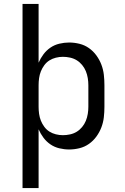

<svg xmlns="http://www.w3.org/2000/svg" viewBox="-20 -755 640 980"><path d="M95 205V-735H177V-435Q187 -458 202 -478Q217 -498 237.5 -512Q258 -526 283 -532Q308 -538 333 -538Q359 -538 385.5 -531.5Q412 -525 434 -509.5Q456 -494 472 -472Q488 -450 497.5 -425Q507 -400 510 -373.5Q513 -347 513 -320V-210Q513 -183 510 -156.5Q507 -130 497.5 -105Q488 -80 472 -58Q456 -36 434 -20.5Q412 -5 385.5 1.5Q359 8 333 8Q308 8 283 2Q258 -4 237.5 -18Q217 -32 202 -52Q187 -72 177 -95V205ZM301 -65Q319 -65 337.5 -69Q356 -73 371.5 -82.5Q387 -92 399 -106.5Q411 -121 418 -138Q425 -155 428 -173.5Q431 -192 431 -210V-320Q431 -338 428 -356.5Q425 -375 418 -392Q411 -409 399 -423.5Q387 -438 371.5 -447.5Q356 -457 337.5 -461Q319 -465 301 -465Q283 -465 265 -460.5Q247 -456 232 -446.5Q217 -437 206 -422Q195 -407 188.5 -390.5Q182 -374 179.5 -356Q177 -338 177 -320V-210Q177 -192 179.5 -174Q182 -156 188.5 -139.5Q195 -123 206 -108Q217 -93 232 -83.5Q247 -74 265 -69.5Q283 -65 301 -65Z"/></svg>

Font: Iosevka Curly Slab Extended
Style: Regular
Weight: 400
Width: 7
Monospace: yes
Designer: Belleve Invis
Foundry: Belleve Invis
Version: Version 11.1.0; ttfautohint (v1.8.3)